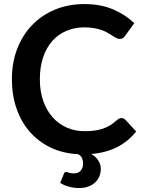

<svg xmlns="http://www.w3.org/2000/svg" viewBox="-20 -751 702 944"><path d="M306.5 94.5Q309 94.5 311.8 95.5Q314.5 96.5 318.2 98Q322 99.5 328 100.5Q334 101.5 343.5 101.5Q366 101.5 377.2 87.5Q388.5 73.5 388.5 54Q388.5 39.5 383.5 26.8Q378.5 14 363 7Q288 3 228 -26Q168 -55 125.8 -103.8Q83.5 -152.5 61 -218.2Q38.5 -284 38.5 -361.5Q38.5 -443 64.5 -510.8Q90.5 -578.5 137.8 -627.5Q185 -676.5 250.5 -703.8Q316 -731 395.5 -731Q474.5 -731 535.8 -705Q597 -679 640 -637L595 -574.5Q591 -568.5 584.8 -564Q578.5 -559.5 567.5 -559.5Q560 -559.5 552 -563.8Q544 -568 534.5 -574.2Q525 -580.5 512.5 -588Q500 -595.5 483.5 -601.8Q467 -608 445.2 -612.2Q423.5 -616.5 395 -616.5Q346.5 -616.5 306.2 -599.2Q266 -582 237 -549.2Q208 -516.5 192 -469.2Q176 -422 176 -361.5Q176 -300.5 193.2 -253Q210.5 -205.5 240 -173Q269.5 -140.5 309.5 -123.2Q349.5 -106 395.5 -106Q423 -106 445.2 -109Q467.5 -112 486.2 -118.5Q505 -125 521.8 -135.2Q538.5 -145.5 555 -160.5Q560 -165 565.5 -167.8Q571 -170.5 577 -170.5Q588 -170.5 596.5 -162L649.5 -104.5Q611 -56 556.5 -28Q502 0 428.5 6Q451 19 463.2 38Q475.5 57 475.5 79Q475.5 99.5 468.2 116.8Q461 134 447.2 146.5Q433.5 159 413.8 166.2Q394 173.5 369.5 173.5Q341.5 173.5 316.8 166.2Q292 159 276 148L294.5 102.5Q297.5 94.5 306.5 94.5Z"/></svg>

Font: Lato
Style: Bold
Weight: 700
Designer: Lukasz Dziedzic
Foundry: tyPoland Lukasz Dziedzic
Version: Version 2.007; 2014-02-27